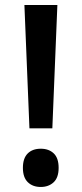

<svg xmlns="http://www.w3.org/2000/svg" viewBox="-20 -734 327 763"><path d="M188 -224H97L77 -714H208ZM71 -67Q71 -105 90 -124Q109 -143 142 -143Q174 -143 193.5 -124.5Q213 -106 213 -67Q213 -28 193 -9.5Q173 9 142 9Q110 9 90.5 -10Q71 -29 71 -67Z"/></svg>

Font: Noto Sans Sinhala Condensed SemiBold
Style: Regular
Weight: 600
Width: 3
Designer: Jelle Bosma - Monotype Design Team
Foundry: Monotype Imaging Inc.
Version: Version 2.006; ttfautohint (v1.8.4.7-5d5b)